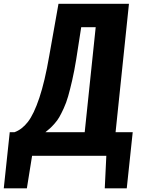

<svg xmlns="http://www.w3.org/2000/svg" viewBox="-46 -830 756 1023"><path d="M195.8 -125.5H405.3L463.9 -685.1H386.7L359.9 -512.7Q350.1 -452.1 338.6 -402.1Q327.1 -352.1 317.1 -317.1Q307.1 -282.2 293.5 -252.7Q279.8 -223.1 270 -206.1Q260.3 -189 244.9 -171.6Q229.5 -154.3 220.7 -146.5Q211.9 -138.7 195.8 -125.5ZM-25.9 173.3 5.9 -125.5H30.8Q70.8 -139.6 102.5 -180.4Q134.3 -221.2 163.6 -308.6Q192.9 -396 216.3 -532.2L265.6 -809.6H641.1L569.8 -125.5H661.1L629.4 173.3H512.2L520.5 0H125L97.2 173.3Z"/></svg>

Font: Oswald
Style: Bold
Weight: 700
Designer: Vernon Adams
Foundry: Vernon Adams
Version: 3.0; ttfautohint (v0.94.23-7a4d-dirty) -l 8 -r 50 -G 200 -x 